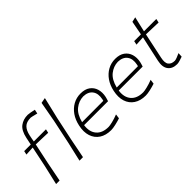

<svg xmlns="http://www.w3.org/2000/svg" viewBox="12 -1402 2070 2070"><g transform="rotate(-45 1047.0 -367.0)"><path d="M71.5 0Q84.5 -56 96.5 -108Q108.5 -160 122.5 -221L133 -271Q142.5 -316.5 151.8 -361Q161 -405.5 171.5 -456.5L70 -451L79.5 -494.5H179.5Q183.5 -514 188 -535Q192.5 -556 197 -578.5Q216.5 -671 265.2 -707.8Q314 -744.5 382.5 -744.5Q391.5 -744.5 421.2 -739.5Q451 -734.5 476 -728.5L466 -681Q440.5 -688 415.2 -694Q390 -700 383.5 -700Q318.5 -700 286.2 -667.5Q254 -635 241 -572.5Q236.5 -553.5 232.2 -528.8Q228 -504 226.5 -494.5H411.5L402 -451Q355.5 -453 309.8 -454.2Q264 -455.5 218.5 -457L168.5 -221Q156.5 -160 146.2 -107.5Q136 -55 125 0ZM428 0Q441 -56 452.8 -107.5Q464.5 -159 479 -221L536.5 -493.5Q548 -557 559 -616.2Q570 -675.5 579.5 -729.5L641.5 -741Q627 -680 612.8 -619Q598.5 -558 583 -494L525 -220.5Q513 -159.5 503 -108Q493 -56.5 481.5 0Z M903 9.5Q823 9.5 769.5 -25.8Q716 -61 695.5 -124.2Q675 -187.5 693 -271Q708 -342.5 744.5 -394.8Q781 -447 833.2 -475.8Q885.5 -504.5 947.5 -504.5Q1014.5 -504.5 1055.8 -474.8Q1097 -445 1111.8 -395.8Q1126.5 -346.5 1114 -287.5Q1111.5 -275.5 1107 -261Q1102.5 -246.5 1099 -235.5H734Q721 -144 767.2 -89.5Q813.5 -35 907.5 -35Q925.5 -35 968.2 -45Q1011 -55 1059 -74L1052 -22Q1016.5 -10 973 -0.2Q929.5 9.5 903 9.5ZM946.5 -461.5Q877.5 -459.5 821.5 -414.8Q765.5 -370 741.5 -273.5L1066 -274.5Q1068.5 -284.5 1070.5 -293.5Q1086 -369 1052.8 -414.2Q1019.5 -459.5 946.5 -461.5Z M1431 9.5Q1351 9.5 1297.5 -25.8Q1244 -61 1223.5 -124.2Q1203 -187.5 1221 -271Q1236 -342.5 1272.5 -394.8Q1309 -447 1361.2 -475.8Q1413.5 -504.5 1475.5 -504.5Q1542.5 -504.5 1583.8 -474.8Q1625 -445 1639.8 -395.8Q1654.5 -346.5 1642 -287.5Q1639.5 -275.5 1635 -261Q1630.5 -246.5 1627 -235.5H1262Q1249 -144 1295.2 -89.5Q1341.5 -35 1435.5 -35Q1453.5 -35 1496.2 -45Q1539 -55 1587 -74L1580 -22Q1544.5 -10 1501 -0.2Q1457.5 9.5 1431 9.5ZM1474.5 -461.5Q1405.5 -459.5 1349.5 -414.8Q1293.5 -370 1269.5 -273.5L1594 -274.5Q1596.5 -284.5 1598.5 -293.5Q1614 -369 1580.8 -414.2Q1547.5 -459.5 1474.5 -461.5Z M1909.5 9.5Q1838.5 9.5 1804.5 -35.5Q1770.5 -80.5 1788 -162.5Q1807 -251.5 1823.5 -326.2Q1840 -401 1852 -456L1747 -450L1756.5 -494.5H1859.5Q1867.5 -537 1874.8 -575.2Q1882 -613.5 1890 -655L1946 -668Q1934.5 -618.5 1925.5 -580Q1916.5 -541.5 1906 -494.5H2094L2084.5 -450Q2038 -451.5 1990.5 -453Q1943 -454.5 1897.5 -456L1835.5 -163.5Q1820.5 -94.5 1844 -64.5Q1867.5 -34.5 1917 -34.5Q1927.5 -34.5 1952.5 -43.5Q1977.5 -52.5 2003 -65L2000 -14Q1979 -6.5 1952.5 1.5Q1926 9.5 1909.5 9.5Z"/></g></svg>

Font: Commissioner Loud ExtraLight
Style: Italic
Weight: 200
Italic angle: -12°
Designer: Kostas Bartsokas
Foundry: Kostas Bartsokas
Version: Version 1.000; ttfautohint (v1.8.3)